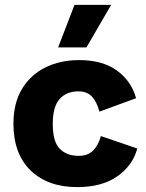

<svg xmlns="http://www.w3.org/2000/svg" viewBox="-20 -756 598 786"><path d="M304 -510Q400 -510 459 -467Q518 -424 537 -354L387 -299Q376 -340 356 -361Q336 -382 301 -382Q252 -382 224 -350.5Q196 -319 196 -249Q196 -176 224.5 -147Q253 -118 302 -118Q340 -118 361.5 -140Q383 -162 393 -199L542 -148Q523 -78 460 -34Q397 10 296 10Q176 10 105.5 -58Q35 -126 35 -250Q35 -333 69.5 -391Q104 -449 165 -479.5Q226 -510 304 -510ZM285 -736H435L334 -562H218Z"/></svg>

Font: Prodigy Sans
Style: Bold
Weight: 700
Designer: Wei Huang
Foundry: Wei Huang
Version: Version 1.003; ttfautohint (v1.8.3)